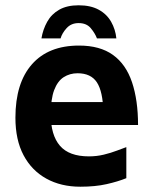

<svg xmlns="http://www.w3.org/2000/svg" viewBox="-20 -691 580 726"><path d="M277.3 -671Q322.7 -671 353.2 -654.3Q383.7 -637.7 400.2 -608.7Q416.7 -579.7 420 -545.7H346.7Q339 -565.7 323 -584.7Q307 -603.7 277.3 -603.7Q249.3 -603.7 232 -584.7Q214.7 -565.7 209 -545.7H136.7Q142.3 -579.7 158.5 -608.7Q174.7 -637.7 204 -654.3Q233.3 -671 277.3 -671ZM283.7 15Q210.3 15 155 -15.7Q99.7 -46.3 69 -104.2Q38.3 -162 38.3 -246Q38.3 -377 100.7 -447.8Q163 -518.7 278.7 -518.7Q358 -518.7 407.2 -483.3Q456.3 -448 479.2 -380Q502 -312 502 -218.3H133.7L119.3 -305H382.3L370.7 -268.3Q369 -345.3 346.3 -379.7Q323.7 -414 273.3 -414Q244 -414 220.8 -399.2Q197.7 -384.3 184.8 -350.3Q172 -316.3 172 -258.3Q172 -180 206.7 -139.8Q241.3 -99.7 316.3 -99.7Q345.3 -99.7 372.3 -106.2Q399.3 -112.7 423 -121.8Q446.7 -131 457.7 -134.7V-17.3Q425.7 -4.3 383 5.3Q340.3 15 283.7 15Z"/></svg>

Font: Vivano Light
Style: Regular
Weight: 300
Designer: Joe Prince, Josias Burgherr
Version: Version 2.064;September 19, 2022;FontCreator 14.0.0.2877 64-